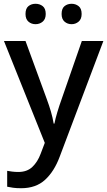

<svg xmlns="http://www.w3.org/2000/svg" viewBox="-20 -756 567 1016"><path d="M1 -539H115L227 -233Q240 -198 249.5 -165.5Q259 -133 264 -102H268Q273 -128 283.5 -163Q294 -198 307 -234L413 -539H527L296 73Q267 151 218.5 195.5Q170 240 92 240Q67 240 49 237.5Q31 235 18 232V148Q28 150 44 152Q60 154 77 154Q123 154 151 127.5Q179 101 195 58L217 0ZM115 -682Q115 -711 130.5 -723.5Q146 -736 168 -736Q190 -736 206 -723.5Q222 -711 222 -682Q222 -655 206 -641.5Q190 -628 168 -628Q146 -628 130.5 -641.5Q115 -655 115 -682ZM306 -682Q306 -711 321.5 -723.5Q337 -736 359 -736Q380 -736 396 -723.5Q412 -711 412 -682Q412 -655 396 -641.5Q380 -628 359 -628Q337 -628 321.5 -641.5Q306 -655 306 -682Z"/></svg>

Font: Noto Sans Sinhala UI Medium
Style: Regular
Weight: 500
Designer: Jelle Bosma - Monotype Design Team
Foundry: Monotype Imaging Inc.
Version: Version 2.006; ttfautohint (v1.8.4.7-5d5b)